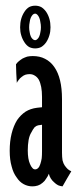

<svg xmlns="http://www.w3.org/2000/svg" viewBox="-20 -659 277 685"><path d="M126 -561.5Q126 -552.7 124 -543.9Q123 -536.1 120.1 -529.3Q117.2 -522.5 113.3 -519.5Q109.4 -515.6 105.5 -515.6Q105.5 -515.6 105.5 -515.6Q105.5 -515.6 105.5 -515.6Q100.6 -515.6 96.7 -519.5Q92.8 -522.5 89.8 -529.3Q86.9 -536.1 85.9 -543.9Q84 -552.7 84 -561.5Q84 -561.5 84 -561.5Q84 -561.5 84 -561.5Q84 -571.3 85.9 -580.1Q86.9 -588.9 89.8 -595.7Q92.8 -602.5 96.7 -606.4Q100.6 -610.4 105.5 -610.4Q105.5 -610.4 105.5 -610.4Q105.5 -610.4 105.5 -610.4Q109.4 -610.4 113.3 -606.4Q117.2 -602.5 120.1 -595.7Q123 -588.9 124 -580.1Q126 -571.3 126 -561.5Q126 -561.5 126 -561.5Q126 -561.5 126 -561.5ZM160.2 -561.5Q160.2 -578.1 156.2 -591.8Q152.3 -605.5 144.5 -617.2Q136.7 -627.9 127 -633.8Q117.2 -638.7 105.5 -638.7Q105.5 -638.7 105.5 -638.7Q105.5 -638.7 105.5 -638.7Q93.8 -638.7 84 -633.8Q74.2 -627.9 67.4 -617.2Q59.6 -605.5 55.7 -591.8Q51.8 -578.1 51.8 -561.5Q51.8 -561.5 51.8 -561.5Q51.8 -561.5 51.8 -561.5Q51.8 -545.9 55.7 -533.2Q59.6 -519.5 67.4 -507.8Q74.2 -497.1 84 -491.2Q93.8 -486.3 105.5 -486.3Q105.5 -486.3 105.5 -486.3Q105.5 -486.3 105.5 -486.3Q117.2 -486.3 127 -491.2Q136.7 -497.1 144.5 -507.8Q152.3 -519.5 156.2 -533.2Q160.2 -545.9 160.2 -561.5Q160.2 -561.5 160.2 -561.5Q160.2 -561.5 160.2 -561.5ZM129.9 -120.1Q129.9 -120.1 129.9 -120.1Q129.9 -120.1 129.9 -120.1Q129.9 -105.5 128.9 -94.7Q127 -83 124 -74.2Q121.1 -64.5 116.2 -59.6Q111.3 -54.7 105.5 -54.7Q105.5 -54.7 105.5 -54.7Q105.5 -54.7 105.5 -54.7Q99.6 -54.7 95.7 -59.6Q90.8 -64.5 86.9 -74.2Q83 -83 81.1 -94.7Q79.1 -107.4 79.1 -122.1Q79.1 -122.1 79.1 -122.1Q79.1 -122.1 79.1 -122.1Q79.1 -142.6 82 -159.2Q85 -175.8 91.8 -186.5Q97.7 -198.2 103.5 -205.1Q110.4 -210.9 116.2 -211.9Q116.2 -211.9 123 -212.9Q129.9 -213.9 129.9 -213.9Q129.9 -213.9 129.9 -167Q129.9 -120.1 129.9 -120.1ZM234.4 -47.9Q234.4 -47.9 234.4 -47.9Q234.4 -47.9 234.4 -47.9Q227.5 -50.8 221.7 -55.7Q215.8 -61.5 210.9 -68.4Q206.1 -75.2 203.1 -86.9Q201.2 -98.6 201.2 -114.3Q201.2 -114.3 201.2 -138.7Q201.2 -163.1 201.2 -195.3Q201.2 -234.4 201.2 -270.5Q201.2 -305.7 201.2 -305.7Q201.2 -305.7 201.2 -305.7Q201.2 -305.7 201.2 -305.7Q201.2 -343.8 194.3 -372.1Q187.5 -400.4 173.8 -419.9Q160.2 -439.5 140.6 -449.2Q122.1 -459 96.7 -459Q96.7 -459 96.7 -459Q96.7 -459 96.7 -459Q86.9 -459 77.1 -457Q68.4 -454.1 60.5 -450.2Q52.7 -445.3 46.9 -440.4Q41 -435.5 37.1 -429.7Q37.1 -429.7 38.1 -396.5Q40 -363.3 40 -363.3Q40 -363.3 40 -363.3Q40 -363.3 40 -363.3Q42 -368.2 46.9 -374Q50.8 -379.9 57.6 -384.8Q64.5 -390.6 71.3 -392.6Q78.1 -394.5 85.9 -394.5Q85.9 -394.5 85.9 -394.5Q85.9 -394.5 85.9 -394.5Q95.7 -394.5 103.5 -389.6Q112.3 -384.8 118.2 -375Q124 -364.3 127 -348.6Q129.9 -333 129.9 -313.5Q129.9 -313.5 129.9 -294.9Q129.9 -276.4 129.9 -276.4Q129.9 -276.4 120.1 -275.4Q111.3 -274.4 111.3 -274.4Q111.3 -274.4 111.3 -274.4Q111.3 -274.4 111.3 -274.4Q88.9 -271.5 71.3 -260.7Q53.7 -249 41 -230.5Q28.3 -210 21.5 -182.6Q14.6 -155.3 14.6 -121.1Q14.6 -121.1 14.6 -121.1Q14.6 -121.1 14.6 -121.1Q14.6 -88.9 21.5 -65.4Q27.3 -42 39.1 -26.4Q49.8 -9.8 64.5 -2Q79.1 5.9 95.7 5.9Q95.7 5.9 95.7 5.9Q95.7 5.9 95.7 5.9Q105.5 5.9 115.2 2.9Q124 0 131.8 -6.8Q139.6 -12.7 144.5 -21.5Q150.4 -29.3 154.3 -39.1Q154.3 -39.1 154.3 -39.1Q154.3 -39.1 154.3 -39.1Q156.2 -30.3 161.1 -22.5Q166 -14.6 172.9 -8.8Q179.7 -2 187.5 2Q194.3 4.9 203.1 5.9Q203.1 5.9 218.8 -21.5Q234.4 -47.9 234.4 -47.9Z"/></svg>

Font: AgendaMediumCondGoodkids
Style: AgendaMediumCondGoodkids
Weight: 500
Designer: ""
Version: ""